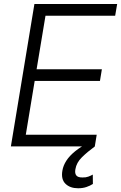

<svg xmlns="http://www.w3.org/2000/svg" viewBox="-20 -748 619 981"><path d="M35.6 0 155.8 -727.5H578.6L568.4 -667.5H212.4L167 -394H500.5L490.7 -334.5H157.2L111.8 -59.6H474.1L464.4 0ZM379.4 213.9Q337.9 213.9 314.5 190.9Q291 168 298.8 123.5Q303.2 97.7 319.1 73Q335 48.3 363.8 24.9Q392.6 1.5 435.1 -20L464.8 0Q426.8 27.8 398.7 55.4Q370.6 83 365.2 116.7Q361.3 137.7 369.9 148.4Q378.4 159.2 401.9 158.7Q418.5 159.2 431.2 154.5Q443.8 149.9 454.1 144L454.6 191.9Q440.4 201.2 421.6 207.5Q402.8 213.9 379.4 213.9Z"/></svg>

Font: Inter Tight Light
Style: Italic
Weight: 300
Italic angle: -9.39999°
Designer: Rasmus Andersson
Foundry: rsms
Version: Version 3.004